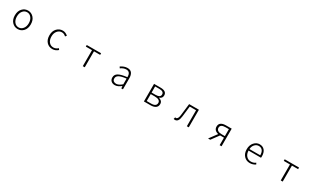

<svg xmlns="http://www.w3.org/2000/svg" viewBox="436 -2787 8129 5040"><g transform="rotate(30 4500.0 -267.0)"><path d="M258.8 -265.6Q258.8 -394.5 329.1 -470.7Q399.4 -546.9 500 -546.9Q600.6 -546.9 670.9 -470.7Q741.2 -394.5 741.2 -265.6Q741.2 -137.7 671.4 -62.5Q601.6 12.7 500 12.7Q398.4 12.7 328.6 -62.5Q258.8 -137.7 258.8 -265.6ZM680.7 -265.6Q680.7 -367.2 629.4 -431.6Q578.1 -496.1 500 -496.1Q421.9 -496.1 371.1 -431.6Q320.3 -367.2 320.3 -265.6Q320.3 -164.1 371.1 -100.6Q421.9 -37.1 500 -37.1Q578.1 -37.1 629.4 -101.1Q680.7 -165 680.7 -265.6Z M1550.8 12.7Q1443.4 12.7 1375 -62Q1306.6 -136.7 1306.6 -265.6Q1306.6 -394.5 1378.4 -470.7Q1450.2 -546.9 1553.7 -546.9Q1637.7 -546.9 1710 -482.4L1676.8 -442.4Q1620.1 -496.1 1554.7 -496.1Q1474.6 -496.1 1421.4 -431.2Q1368.2 -366.2 1368.2 -265.6Q1368.2 -163.1 1418.9 -100.1Q1469.7 -37.1 1553.7 -37.1Q1627.9 -37.1 1693.4 -95.7L1720.7 -55.7Q1642.6 12.7 1550.8 12.7Z M2470.7 0V-484.4H2283.2V-533.2H2717.8V-484.4H2530.3V0Z M3444.3 12.7Q3377 12.7 3333.5 -24.9Q3290 -62.5 3290 -133.8Q3290 -221.7 3370.6 -268.1Q3451.2 -314.5 3629.9 -335Q3633.8 -496.1 3507.8 -496.1Q3420.9 -496.1 3339.8 -434.6L3313.5 -476.6Q3415 -546.9 3515.6 -546.9Q3605.5 -546.9 3646.5 -490.2Q3687.5 -433.6 3687.5 -337.9V0H3638.7L3632.8 -68.4H3630.9Q3532.2 12.7 3444.3 12.7ZM3457 -36.1Q3533.2 -36.1 3629.9 -119.1V-292Q3476.6 -274.4 3412.1 -237.3Q3347.7 -200.2 3347.7 -136.7Q3347.7 -85 3378.4 -60.5Q3409.2 -36.1 3457 -36.1Z M4323.2 0V-533.2H4518.6Q4707 -533.2 4707 -401.4Q4707 -312.5 4617.2 -285.2V-281.2Q4665 -270.5 4697.3 -238.8Q4729.5 -207 4729.5 -152.3Q4729.5 -77.1 4674.8 -38.6Q4620.1 0 4524.4 0ZM4381.8 -302.7H4500Q4646.5 -302.7 4646.5 -396.5Q4646.5 -488.3 4508.8 -488.3H4381.8ZM4381.8 -45.9H4514.6Q4670.9 -45.9 4670.9 -155.3Q4670.9 -204.1 4628.9 -230.5Q4586.9 -256.8 4506.8 -256.8H4381.8Z M5271.5 12.7Q5247.1 12.7 5229.5 5.9L5243.2 -48.8Q5256.8 -44.9 5265.6 -44.9Q5329.1 -44.9 5343.8 -173.8Q5350.6 -234.4 5365.2 -353.5Q5379.9 -472.7 5386.7 -533.2H5682.6V0H5625V-484.4H5432.6Q5425.8 -419.9 5411.1 -299.3Q5396.5 -178.7 5394.5 -161.1Q5374 12.7 5271.5 12.7Z M6619.1 -274.4V-485.4H6519.5Q6363.3 -485.4 6363.3 -382.8Q6363.3 -330.1 6404.8 -302.2Q6446.3 -274.4 6519.5 -274.4ZM6506.8 -533.2H6676.8V0H6619.1V-227.5H6502.9H6502L6334 0H6267.6L6441.4 -234.4Q6378.9 -246.1 6341.3 -283.7Q6303.7 -321.3 6303.7 -383.8Q6303.7 -533.2 6506.8 -533.2Z M7535.2 12.7Q7428.7 12.7 7357.9 -63Q7287.1 -138.7 7287.1 -265.6Q7287.1 -390.6 7356.9 -468.8Q7426.8 -546.9 7521.5 -546.9Q7618.2 -546.9 7672.9 -481.4Q7727.5 -416 7727.5 -298.8Q7727.5 -275.4 7724.6 -256.8H7346.7Q7348.6 -158.2 7401.9 -97.2Q7455.1 -36.1 7541 -36.1Q7619.1 -36.1 7683.6 -82L7705.1 -39.1Q7624 12.7 7535.2 12.7ZM7346.7 -302.7H7674.8Q7674.8 -397.5 7634.3 -447.3Q7593.8 -497.1 7522.5 -497.1Q7455.1 -497.1 7404.8 -444.3Q7354.5 -391.6 7346.7 -302.7Z M8470.7 0V-484.4H8283.2V-533.2H8717.8V-484.4H8530.3V0Z"/></g></svg>

Font: GenEi Gothic M Light
Style: Regular
Weight: 300
Designer: o_tamon (Modified); [Source Han Sans]
Ryoko NISHIZUKA  (kana & ideographs); Paul D. Hunt (Latin, Greek & Cyrillic); Wenl
Version: Version 1.1a;Original Version 1.004